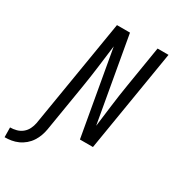

<svg xmlns="http://www.w3.org/2000/svg" viewBox="-355 -856 1080 1200"><g transform="rotate(30 185.5 -256.0)"><path d="M-129 223 -130 153Q-108 153 -85 147Q-62 141 -43.5 126Q-25 111 -14.5 89.5Q-4 68 0 46L129 -735H223L331 -125Q341 -204 351 -283Q361 -362 374 -441L422 -735H501L380 0H286L178 -610Q168 -531 158 -452Q148 -373 135 -294L79 46Q75 70 66.5 93.5Q58 117 44 138.5Q30 160 10 177Q-10 194 -33.5 204.5Q-57 215 -81 219Q-105 223 -129 223Z"/></g></svg>

Font: Iosevka Term Oblique
Style: Regular
Weight: 400
Italic angle: -9°
Monospace: yes
Designer: Belleve Invis
Foundry: Belleve Invis
Version: Version 31.4.0